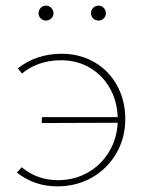

<svg xmlns="http://www.w3.org/2000/svg" viewBox="-20 -657 518 682"><path d="M117 -610Q117 -621 124.5 -629Q132 -637 143 -637Q154 -637 162 -629Q170 -621 170 -610Q170 -599 162 -591.5Q154 -584 143 -584Q132 -584 124.5 -591.5Q117 -599 117 -610ZM303 -610Q303 -621 311 -629Q319 -637 330 -637Q341 -637 348.5 -629Q356 -621 356 -610Q356 -599 348.5 -591.5Q341 -584 330 -584Q319 -584 311 -591.5Q303 -599 303 -610ZM425 -234Q425 -167 393 -112Q361 -57 306 -26Q251 5 184 5Q102 5 40 -44L57 -63Q112 -17 186 -17Q243 -17 290 -43Q337 -69 366 -115.5Q395 -162 398 -221L128 -220L129 -241H398Q396 -299 369.5 -345Q343 -391 298 -417Q253 -443 197 -443Q116 -443 58 -396L43 -414Q109 -466 199 -466Q264 -466 315.5 -436Q367 -406 396 -353Q425 -300 425 -234Z"/></svg>

Font: Ysabeau SC Extralight
Style: Regular
Weight: 200
Designer: Christian Thalmann (Catharsis Fonts)
Version: Version 0.003